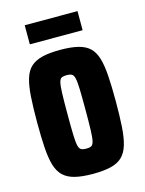

<svg xmlns="http://www.w3.org/2000/svg" viewBox="-103 -716 593 787"><g transform="rotate(-15 193.0 -322.5)"><path d="M193 8Q148 8 117.5 0.5Q87 -7 68.5 -24.5Q50 -42 41 -72Q32 -102 29 -147Q26 -192 26 -255Q26 -318 29 -363.5Q32 -409 41 -439Q50 -469 68.5 -486Q87 -503 117.5 -510.5Q148 -518 194 -518Q239 -518 269.5 -510.5Q300 -503 318 -486Q336 -469 345 -439Q354 -409 357 -363.5Q360 -318 360 -255Q360 -192 357 -147Q354 -102 345 -72Q336 -42 318 -24.5Q300 -7 269.5 0.5Q239 8 193 8ZM193 -99Q207 -99 214.5 -103Q222 -107 225.5 -121.5Q229 -136 230 -168Q231 -200 231 -255Q231 -310 230 -342Q229 -374 225.5 -388.5Q222 -403 214 -407Q206 -411 193 -411Q180 -411 172 -407.5Q164 -404 160.5 -389Q157 -374 156 -342Q155 -310 155 -255Q155 -200 156 -168Q157 -136 160.5 -121.5Q164 -107 172 -103Q180 -99 193 -99ZM80 -572V-653H304V-572Z"/></g></svg>

Font: Saira ExtraCondensed ExtraBold
Style: Regular
Weight: 800
Width: 2
Designer: Hector Gatti with collaboration of the Omnibus-Type team
Foundry: Omnibus-Type
Version: Version 1.101